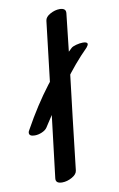

<svg xmlns="http://www.w3.org/2000/svg" viewBox="-94 -936 596 959"><g transform="rotate(-10 203.5 -456.5)"><path d="M364 -699Q387 -699 387 -688Q387 -682 378 -671Q309 -602 251 -521Q193 -440 124 -332L111 -312Q103 -300 84.5 -292Q66 -284 48 -284Q20 -284 20 -301Q20 -309 27 -319Q151 -543 304 -682Q311 -689 330 -694Q349 -699 364 -699ZM279 -884Q294 -884 302 -878Q310 -872 309 -859Q281 -598 249 -337L219 -76Q217 -57 192 -43Q167 -29 142 -29Q108 -29 111 -55L158 -447Q190 -723 204 -838Q206 -857 230.5 -870.5Q255 -884 279 -884Z"/></g></svg>

Font: Sedgwick Ave
Style: Regular
Weight: 400
Designer: Kevin Burke, Pedro Vergani
Foundry: Google, Inc.
Version: Version 1.000